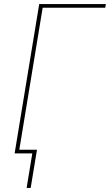

<svg xmlns="http://www.w3.org/2000/svg" viewBox="-20 -755 541 945"><path d="M111 170 139 0H52L173 -735H501L498 -717H190L75 -18H162L131 170Z"/></svg>

Font: Iosevka SS18 Thin
Style: Italic
Weight: 100
Italic angle: -9°
Monospace: yes
Designer: Belleve Invis
Foundry: Belleve Invis
Version: Version 25.1.1; ttfautohint (v1.8.4)